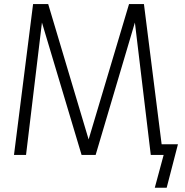

<svg xmlns="http://www.w3.org/2000/svg" viewBox="-20 -751 899 932"><path d="M410.2 -74.2 606.4 -731.4H678.7L764.6 -50.8H843.8L789.1 160.2H731.4L774.4 1H765.6H728.5H711.9L634.8 -641.6L444.3 1H376L183.6 -641.6L106.4 1H47.9L140.6 -731.4H213.9Z"/></svg>

Font: Gen Shin Gothic Light
Style: Regular
Weight: 200
Designer: [Source Han Sans]
Ryoko NISHIZUKA  (kana & ideographs); Paul D. Hunt (Latin, Greek & Cyrillic); Wenlong ZHANG  (bopomofo
Version: Version 1.002.20150607